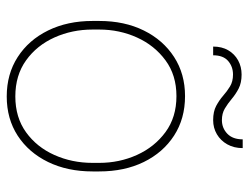

<svg xmlns="http://www.w3.org/2000/svg" viewBox="-108 -648 765 590"><g transform="rotate(90 275.0 -352.5)"><path d="M43.9 -274.4Q43.9 -352.1 73.2 -411.4Q102.5 -470.7 154.5 -504.4Q206.5 -538.1 274.9 -538.1Q344.2 -538.1 396.2 -504.4Q448.2 -470.7 477.3 -411.4Q506.3 -352.1 506.3 -274.4V-253.9Q506.3 -176.8 477.3 -117.2Q448.2 -57.6 396.5 -23.9Q344.7 9.8 275.9 9.8Q207 9.8 154.8 -23.9Q102.5 -57.6 73.2 -117.2Q43.9 -176.8 43.9 -253.9ZM70.3 -253.9Q70.3 -190.9 94.7 -136.7Q119.1 -82.5 165 -49.6Q210.9 -16.6 275.9 -16.6Q340.3 -16.6 386 -49.6Q431.6 -82.5 455.8 -136.7Q480 -190.9 480 -253.9V-274.4Q480 -336.4 455.6 -390.4Q431.2 -444.3 385.5 -478Q339.8 -511.7 274.9 -511.7Q210.4 -511.7 164.8 -478Q119.1 -444.3 94.7 -390.4Q70.3 -336.4 70.3 -274.4ZM149.4 -624.5H122.6Q122.6 -651.4 134 -670.9Q145.5 -690.4 165 -701.2Q184.6 -711.9 208.5 -711.9Q233.9 -711.9 251.5 -702.9Q269 -693.8 283.4 -681.6Q297.9 -669.4 313 -660.4Q328.1 -651.4 348.6 -651.4Q373 -651.4 390.4 -668Q407.7 -684.6 407.7 -715.3H434.6Q434.6 -688.5 423.1 -668Q411.6 -647.5 392.1 -636Q372.6 -624.5 348.6 -624.5Q322.3 -624.5 304.9 -633.8Q287.6 -643.1 273.9 -655Q260.3 -667 245.1 -676.3Q230 -685.5 208.5 -685.5Q184.1 -685.5 166.7 -670.4Q149.4 -655.3 149.4 -624.5Z"/></g></svg>

Font: Heebo Thin
Style: Regular
Weight: 250
Designer: Oded Ezer
Foundry: Ezer Type House
Version: Version 3.100